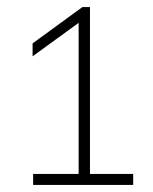

<svg xmlns="http://www.w3.org/2000/svg" viewBox="-20 -830 432 542"><path d="M73.5 -308V-339H202V-765.5L72 -671V-707.5L212.5 -810H234V-339H356V-308Z"/></svg>

Font: Encode Sans SemiExpanded SemiExpanded Thin
Style: Regular
Weight: 100
Width: 6
Designer: Multiple Designers
Foundry: Impallari Type
Version: Version 3.000; ttfautohint (v1.8.3) -l 8 -r 50 -G 200 -x 14 